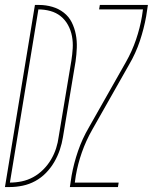

<svg xmlns="http://www.w3.org/2000/svg" viewBox="-54 -755 617 775"><path d="M-34 0 87 -735H104Q131 -735 157 -727.5Q183 -720 203.5 -704Q224 -688 235.5 -665Q247 -642 252 -616Q257 -590 256 -562.5Q255 -535 251 -507L200 -201Q196 -176 187.5 -150.5Q179 -125 165 -101Q151 -77 131.5 -57Q112 -37 88 -24Q64 -11 37.5 -5.5Q11 0 -14 0ZM-14 -18Q10 -18 34 -23Q58 -28 80 -40Q102 -52 120.5 -70.5Q139 -89 152 -111Q165 -133 172.5 -156.5Q180 -180 183 -204L234 -510Q238 -535 239.5 -560Q241 -585 236.5 -609Q232 -633 220.5 -654Q209 -675 191 -689.5Q173 -704 149.5 -710.5Q126 -717 101 -717ZM228 0 235 -46Q244 -96 261 -145.5Q278 -195 305 -241L454 -504Q479 -548 495 -595Q511 -642 519 -689L523 -717H346L349 -735H543L536 -689Q527 -639 510.5 -589.5Q494 -540 467 -494L318 -231Q293 -187 276.5 -140Q260 -93 252 -46L248 -18H425L422 0Z"/></svg>

Font: Iosevka Curly Thin
Style: Italic
Weight: 100
Italic angle: -9°
Monospace: yes
Designer: Belleve Invis
Foundry: Belleve Invis
Version: Version 22.1.2; ttfautohint (v1.8.4)